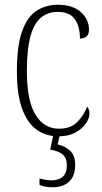

<svg xmlns="http://www.w3.org/2000/svg" viewBox="-20 -563 428 807"><path d="M225 10Q175 10 136 -16.5Q97 -43 74 -103Q51 -163 51 -263Q51 -371 73 -432Q95 -493 134 -518Q173 -543 223 -543Q285 -543 319.5 -512.5Q354 -482 354 -438Q354 -418 343.5 -409.5Q333 -401 316 -401Q316 -452 294.5 -482.5Q273 -513 222 -513Q183 -513 154 -490.5Q125 -468 109 -414Q93 -360 93 -264Q93 -140 129 -81Q165 -22 228 -22Q277 -22 305 -50.5Q333 -79 346 -114Q356 -105 356 -85Q356 -66 341 -44Q326 -22 297 -6Q268 10 225 10ZM201 224Q188 224 174 222Q160 220 146 214V187Q160 191 172.5 193Q185 195 197 195Q226 195 243.5 180Q261 165 261 131Q261 101 243 86Q225 71 191 66L207 -9H235L222 44Q251 50 273.5 69.5Q296 89 296 129Q296 177 270.5 200.5Q245 224 201 224Z"/></svg>

Font: Noto Serif Ethiopic Condensed ExtraLight
Style: Regular
Weight: 200
Width: 3
Designer: Monotype Design Team
Foundry: Monotype Imaging Inc.
Version: Version 2.102; ttfautohint (v1.8.4.7-5d5b)